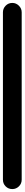

<svg xmlns="http://www.w3.org/2000/svg" viewBox="-20 -1290 168 1310"><path d="M0 -64H128V-1206H0ZM64 -128Q37 -128 18.5 -109Q0 -90 0 -64Q0 -37 18.5 -18.5Q37 0 64 0Q90 0 109 -18.5Q128 -37 128 -64Q128 -90 109 -109Q90 -128 64 -128ZM64 -1270Q37 -1270 18.5 -1251Q0 -1232 0 -1206Q0 -1179 18.5 -1160.5Q37 -1142 64 -1142Q90 -1142 109 -1160.5Q128 -1179 128 -1206Q128 -1232 109 -1251Q90 -1270 64 -1270Z"/></svg>

Font: Wavefont
Style: Bold
Weight: 700
Version: Version 3.004;gftools[0.9.33]